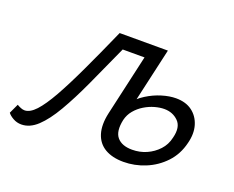

<svg xmlns="http://www.w3.org/2000/svg" viewBox="-95 -541 826 679"><g transform="rotate(20 318.0 -202.0)"><path d="M34.7 8.6Q17.9 8.6 3.7 0.5Q-10.5 -7.5 -17.1 -16.6L-0.3 -52.6Q6.9 -48.4 14.5 -45.3Q22 -42.3 28.7 -42.3Q48.7 -42.3 70.8 -66.1Q92.8 -90 119.5 -137.3Q146.1 -184.6 178.7 -254Q211.4 -323.3 251.6 -414.2H400.9L390.2 -363.3H281.6Q244.6 -280.9 213 -212.4Q181.5 -143.9 152.6 -94.5Q123.8 -45 95.1 -18.2Q66.5 8.6 34.7 8.6ZM419.3 9.4Q377.5 9.4 349.5 -7Q321.6 -23.5 311.6 -55.8Q301.6 -88.2 311.7 -133.8L375.2 -414.2H433.1L368.5 -129.5Q358.8 -83.9 376.9 -62.7Q395 -41.5 433.5 -41.5Q462.5 -41.5 487.5 -52.6Q512.5 -63.7 531 -83.6Q549.4 -103.5 555.6 -131.8Q566.4 -174.1 545.3 -195Q524.3 -215.9 492.2 -215.9Q475.9 -215.9 456.5 -210.5Q437.1 -205 418.8 -193.9Q400.5 -182.8 387 -166.6Q373.5 -150.5 368.5 -129.5H330.7Q341 -162.7 362 -188.5Q383.1 -214.4 410 -231.4Q437 -248.4 465.5 -257Q494.1 -265.7 518.4 -265.7Q555.3 -265.7 579.2 -247.9Q603.2 -230 612.3 -199.7Q621.4 -169.4 611.5 -131.5Q600.5 -86 570.8 -54.6Q541.1 -23.2 501.2 -6.9Q461.4 9.4 419.3 9.4Z"/></g></svg>

Font: Ysabeau
Style: Bold Italic
Weight: 700
Italic angle: -12°
Designer: Christian Thalmann (Catharsis Fonts)
Version: Version 2.002